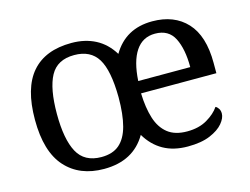

<svg xmlns="http://www.w3.org/2000/svg" viewBox="-81 -678 1067 820"><g transform="rotate(-15 452.5 -268.0)"><path d="M287 10Q179 10 117 -59Q55 -128 55 -269Q55 -409 114.5 -477.5Q174 -546 290 -546Q350 -546 396 -522Q442 -498 472 -449Q529 -546 647 -546Q744 -546 799.5 -486Q855 -426 855 -307V-261H522Q524 -197 538.5 -150.5Q553 -104 585 -78.5Q617 -53 671 -53Q723 -53 759.5 -74.5Q796 -96 814 -123Q821 -120 827 -111Q833 -102 833 -89Q833 -69 814 -46Q795 -23 756 -6.5Q717 10 657 10Q594 10 549 -15.5Q504 -41 475 -90Q417 10 287 10ZM289 -42Q339 -42 368.5 -67.5Q398 -93 411.5 -143.5Q425 -194 425 -270Q424 -389 392 -441Q360 -493 288 -493Q213 -493 182.5 -437Q152 -381 152 -269Q152 -157 183 -99.5Q214 -42 289 -42ZM754 -315Q754 -395 729.5 -443.5Q705 -492 645 -492Q590 -492 559.5 -446.5Q529 -401 524 -315Z"/></g></svg>

Font: Noto Rashi Hebrew
Style: Regular
Weight: 400
Version: Version 1.006